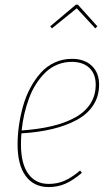

<svg xmlns="http://www.w3.org/2000/svg" viewBox="-20 -775 463 805"><path d="M301.8 -740.2 197.8 -656.2 190.4 -664.6 298.3 -755.4H306.6L388.2 -664.6L379.4 -656.2ZM395.5 -419.9Q395.5 -371.6 371.1 -334Q346.7 -296.4 302 -272.2Q257.3 -248 199.5 -234.1Q141.6 -220.2 69.8 -215.8Q67.9 -194.8 67.9 -169.9Q67.9 -88.4 98.6 -46.1Q129.4 -3.9 184.1 -3.9Q221.2 -3.9 251.5 -17.6Q281.7 -31.2 315.9 -60.1L323.2 -50.3Q287.1 -19.5 254.9 -5.1Q222.7 9.3 184.1 9.3Q122.1 9.3 87.9 -36.9Q53.7 -83 53.7 -169.4Q53.7 -209 59.6 -249.8Q65.4 -290.5 76.9 -331.1Q88.4 -371.6 107.4 -407Q126.5 -442.4 150.9 -469.7Q175.3 -497.1 209 -512.7Q242.7 -528.3 281.7 -528.3Q334 -528.3 364.7 -499.3Q395.5 -470.2 395.5 -419.9ZM280.8 -515.6Q248.5 -515.6 220.2 -503.9Q191.9 -492.2 170.4 -471.2Q148.9 -450.2 131.3 -422.9Q113.8 -395.5 101.8 -363Q89.8 -330.6 82 -296.9Q74.2 -263.2 70.8 -228Q141.1 -232.9 197 -246.1Q252.9 -259.3 294.7 -282.2Q336.4 -305.2 358.9 -340.1Q381.3 -375 381.3 -419.9Q381.3 -464.8 354.7 -490.2Q328.1 -515.6 280.8 -515.6Z"/></svg>

Font: Fira Sans Compressed Hair
Style: Italic
Weight: 100
Width: 3
Italic angle: -8°
Designer: Carrois Corporate & Edenspiekermann AG
Foundry: Carrois Corporate GbR & Edenspiekermann AG
Version: Version 4.203;PS 004.203;hotconv 1.0.88;makeotf.lib2.5.64775